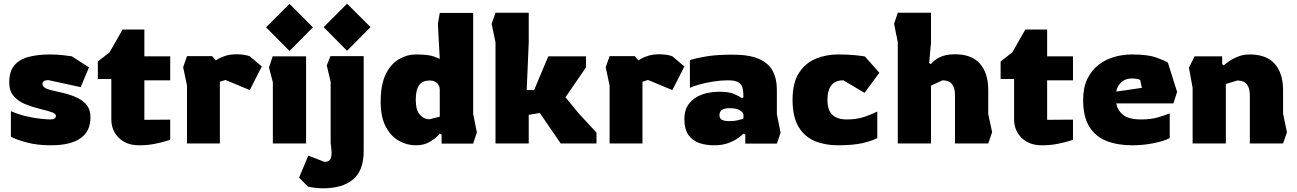

<svg xmlns="http://www.w3.org/2000/svg" viewBox="-20 -777 7027 1040"><path d="M255 10Q182 10 126 -5Q70 -20 39 -36V-175Q80 -157 123.5 -147Q167 -137 202 -133.5Q237 -130 252 -130Q269 -130 276 -135.5Q283 -141 283 -149Q283 -160 265 -167.5Q247 -175 197 -187Q156 -197 117.5 -212.5Q79 -228 54.5 -256Q30 -284 30 -331Q30 -389 57 -422Q84 -455 134 -468.5Q184 -482 251 -482Q289 -482 322 -478Q355 -474 369 -472L462 -412L417 -305L242 -343Q210 -343 210 -322Q210 -300 256 -289Q292 -281 330 -271.5Q368 -262 399.5 -247Q431 -232 450.5 -207Q470 -182 470 -141Q470 -65 415.5 -27.5Q361 10 255 10Z M733 10Q665 10 624 -30Q583 -70 583 -131V-349H510V-444L573 -493L644 -617H762V-472H902V-342H762V-128L902 -129V-20Q902 -20 878.5 -12.5Q855 -5 817 2.5Q779 10 733 10Z M993 0V-313L972 -413L993 -473H1129L1149 -450Q1149 -450 1163 -458.5Q1177 -467 1202.5 -475Q1228 -483 1262 -483Q1282 -483 1302 -480Q1322 -477 1333 -472L1398 -417L1333 -289L1201 -344L1171 -334V0Z M1548 -501 1421 -629 1548 -756 1675 -629ZM1458 0V-331L1437 -411L1457 -472H1638V0Z M1860 -502 1733 -630 1860 -757 1987 -630ZM1729 243Q1711 243 1688.5 240.5Q1666 238 1648 234L1600 185L1650 66L1738 100Q1761 100 1769 85.5Q1777 71 1776 47.5Q1775 24 1771 -1V-333L1750 -423L1770 -473H1950V42Q1950 147 1892.5 195Q1835 243 1729 243Z M2232 10Q2185 10 2141.5 -14Q2098 -38 2070 -90Q2042 -142 2042 -226Q2042 -319 2069.5 -375Q2097 -431 2141 -456.5Q2185 -482 2232 -482Q2303 -482 2332.5 -470Q2362 -458 2362 -458L2352 -647L2362 -707H2543V-160L2563 -60L2543 1H2372V-48L2362 -53Q2362 -53 2347 -37.5Q2332 -22 2303 -6Q2274 10 2232 10ZM2307 -131 2362 -145V-291Q2362 -314 2347 -327.5Q2332 -341 2307 -341Q2270 -341 2251 -316.5Q2232 -292 2232 -236Q2232 -181 2254 -156Q2276 -131 2307 -131Z M2664 0V-548L2643 -648L2664 -708H2844V-548L2833 -289H2873L2950 -472H3154V-412L3043 -250L3117 -160L3211 -59V0H3017L2904 -165L2844 -155V0Z M3282 0V-313L3261 -413L3282 -473H3418L3438 -450Q3438 -450 3452 -458.5Q3466 -467 3491.5 -475Q3517 -483 3551 -483Q3571 -483 3591 -480Q3611 -477 3622 -472L3687 -417L3622 -289L3490 -344L3460 -334V0Z M3847 10Q3804 10 3767.5 -2.5Q3731 -15 3709 -46Q3687 -77 3687 -132Q3687 -182 3712 -215Q3737 -248 3780 -264Q3823 -280 3877 -280Q3929 -280 3955 -268.5Q3981 -257 4000 -245L4007 -251Q4007 -281 4002 -301Q3997 -321 3979 -331.5Q3961 -342 3923 -342Q3886 -342 3844.5 -335.5Q3803 -329 3768.5 -319.5Q3734 -310 3717 -301V-451Q3748 -462 3805.5 -471.5Q3863 -481 3947 -481Q4037 -481 4089.5 -458.5Q4142 -436 4165 -393.5Q4188 -351 4188 -292V-159L4208 -58L4188 1H4017V-48L4007 -53Q3999 -45 3979 -30Q3959 -15 3926 -2.5Q3893 10 3847 10ZM3932 -121Q3959 -121 3978.5 -126Q3998 -131 4007 -135V-154Q4007 -167 3988.5 -179Q3970 -191 3931 -191Q3877 -191 3877 -153Q3877 -137 3889 -129Q3901 -121 3932 -121Z M4518 10Q4449 10 4393.5 -13Q4338 -36 4305.5 -90Q4273 -144 4273 -236Q4273 -329 4308 -382.5Q4343 -436 4399 -459Q4455 -482 4518 -482Q4573 -482 4612.5 -478Q4652 -474 4665 -471L4743 -383L4663 -274L4548 -342Q4462 -342 4462 -236Q4462 -181 4488 -155.5Q4514 -130 4568 -130Q4622 -130 4665 -145Q4708 -160 4732 -173V-29Q4701 -13 4650.5 -1.5Q4600 10 4518 10Z M4843 0V-548L4823 -648L4843 -708H5023V-546L5013 -435L5023 -430Q5035 -448 5067.5 -465.5Q5100 -483 5153 -483Q5243 -483 5288 -432Q5333 -381 5333 -289V-159L5354 -61L5333 0H5153V-263Q5153 -301 5136.5 -321.5Q5120 -342 5085 -342L5023 -313V0Z M5623 10Q5555 10 5514 -30Q5473 -70 5473 -131V-349H5400V-444L5463 -493L5534 -617H5652V-472H5792V-342H5652V-128L5792 -129V-20Q5792 -20 5768.5 -12.5Q5745 -5 5707 2.5Q5669 10 5623 10Z M6112 10Q6035 10 5975 -13Q5915 -36 5881 -90Q5847 -144 5847 -236Q5847 -302 5869.5 -349Q5892 -396 5930 -425.5Q5968 -455 6015 -468.5Q6062 -482 6112 -482Q6198 -482 6244.5 -465Q6291 -448 6306 -438L6356 -279L6336 -217H6026Q6033 -180 6063 -155Q6093 -130 6162 -130Q6216 -130 6255 -142Q6294 -154 6316 -163V-29Q6286 -13 6229.5 -1.5Q6173 10 6112 10ZM6027 -281 6165 -301 6156 -344Q6149 -348 6135.5 -350Q6122 -352 6112 -352Q6084 -352 6065.5 -340Q6047 -328 6037.5 -311.5Q6028 -295 6027 -281Z M6440 0V-301L6420 -411L6451 -472H6600V-429L6609 -423Q6620 -433 6639.5 -446.5Q6659 -460 6687 -471Q6715 -482 6750 -482Q6840 -482 6885 -431Q6930 -380 6930 -288V-161L6951 -61L6930 0H6750V-262Q6750 -300 6733.5 -320.5Q6717 -341 6682 -341L6620 -322V0Z"/></svg>

Font: Rowdies
Style: Regular
Weight: 400
Designer: Jaikishan Patel
Version: Version 1.000; ttfautohint (v1.8.3)